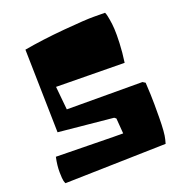

<svg xmlns="http://www.w3.org/2000/svg" viewBox="-133 -851 916 970"><g transform="rotate(-20 325.0 -366.5)"><path d="M598.1 -9.3 54.7 4.4Q52.2 0 49.3 -9.8Q46.4 -19.5 45.7 -56.2Q44.9 -92.8 54.7 -137.7Q77.6 -137.2 114.7 -136.7Q151.9 -136.2 230.7 -134.8Q309.6 -133.3 362.1 -132.6Q414.6 -131.8 414.6 -132.3L408.2 -214.8L398.9 -222.2L105 -251L95.2 -698.7Q193.4 -716.3 313 -726.8Q432.6 -737.3 477.1 -736.8L537.1 -736.3Q538.6 -732.9 540.8 -726.6Q543 -720.2 547.4 -696Q551.8 -671.9 553.5 -643.6Q555.2 -615.2 553.2 -566.9Q551.3 -518.6 543.5 -464.8L176.3 -469.2L188.5 -343.8L594.7 -342.8L608.9 -334Q610.4 -308.1 612.1 -267.6Q613.8 -227.1 613 -145Q612.3 -63 604 -31.7Q603 -26.4 598.1 -9.3Z"/></g></svg>

Font: Noot
Style: Regular
Weight: 400
Designer: Amos Jerbi
Foundry: Amos Jerbi
Version: Version 1.000;PS 001.001;hotconv 1.0.56